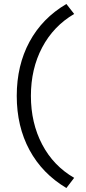

<svg xmlns="http://www.w3.org/2000/svg" viewBox="-20 -730 429 963"><path d="M313 213Q192 141 128 22.5Q64 -96 64 -249Q64 -402 128 -520.5Q192 -639 313 -710L352 -660Q248 -599 191.5 -492Q135 -385 135 -249Q135 -113 191.5 -5.5Q248 102 352 162Z"/></svg>

Font: Red Hat Display Variable
Style: Regular
Weight: 400
Designer: Pentagram, MCKL
Foundry: Pentagram, MCKL
Version: Version 1.021